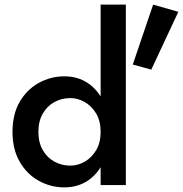

<svg xmlns="http://www.w3.org/2000/svg" viewBox="-20 -800 791 830"><path d="M415 -780V0H524V-780ZM34 -230Q34 -155 65 -101Q96 -47 147.5 -18.5Q199 10 258 10Q316 10 359.5 -19Q403 -48 428.5 -102Q454 -156 454 -230Q454 -305 428.5 -358.5Q403 -412 359.5 -441Q316 -470 258 -470Q199 -470 147.5 -441.5Q96 -413 65 -359.5Q34 -306 34 -230ZM146 -230Q146 -276 165 -309Q184 -342 215.5 -359Q247 -376 284 -376Q316 -376 346 -359Q376 -342 395.5 -309.5Q415 -277 415 -230Q415 -183 395.5 -150.5Q376 -118 346 -101Q316 -84 284 -84Q247 -84 215.5 -101Q184 -118 165 -151Q146 -184 146 -230ZM642 -780 554 -521 634 -499 751 -749Z"/></svg>

Font: Jost Medium
Style: Regular
Weight: 500
Version: Version 3.710